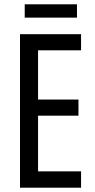

<svg xmlns="http://www.w3.org/2000/svg" viewBox="-20 -873 442 893"><path d="M338 -853H95V-791H338ZM357 0V-76H157V-335H345V-410H157V-639H357V-714H73V0Z"/></svg>

Font: Noto Sans UI Condensed
Style: Regular
Weight: 400
Width: 3
Designer: Monotype Design Team
Foundry: Monotype Imaging Inc.
Version: Version 1.901